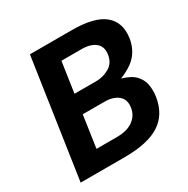

<svg xmlns="http://www.w3.org/2000/svg" viewBox="-163 -870 998 1017"><g transform="rotate(-30 336.0 -361.5)"><path d="M44.5 0 151.5 -723H407Q545.5 -723 605 -673.8Q664.5 -624.5 651 -532.5Q643 -479 610.8 -439.5Q578.5 -400 505.5 -370.5Q562 -354.5 587.2 -326Q612.5 -297.5 617.5 -263.2Q622.5 -229 617.5 -195Q602.5 -95.5 529.5 -47.8Q456.5 0 312.5 0ZM251.5 -424H385.5Q428 -424 465 -445.8Q502 -467.5 509 -515Q516 -562 486 -586Q456 -610 403.5 -610H279ZM206.5 -113H332Q394.5 -113 431 -139.8Q467.5 -166.5 474 -211Q481 -259 450.5 -283.5Q420 -308 369 -308H235Z"/></g></svg>

Font: Public Sans
Style: Bold Italic
Weight: 700
Italic angle: -8°
Designer: The Public Sans project authors (U.S. Web Design System). Libre Franklin designed by Pablo Impallari and Rodrigo Fuenzal
Version: Version 1.008; ttfautohint (v1.8.1) -l 8 -r 50 -G 200 -x 14 